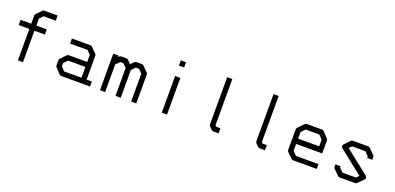

<svg xmlns="http://www.w3.org/2000/svg" viewBox="0 -1405 4319 2102"><g transform="rotate(20 2160.0 -354.0)"><path d="M281 -599 241 -558V-476H362V-415H240V-49H181V-415H57V-476H181V-570Q181 -583 189 -591L246 -650Q255 -659 268 -659H422V-599Z M900 -109V-234H699L656 -190V-153L698 -108ZM960 -108H1021V-50H685Q673 -50 664 -59L606 -121Q597 -130 597 -142V-202Q597 -214 606 -223L665 -284Q673 -292 686 -292H900V-375L859 -417H655V-476H871Q883 -476 892 -467L951 -407Q960 -398 960 -387Z M1379 -373V-49H1318V-373L1277 -415H1241L1197 -372V-49H1137V-475H1198V-458L1207 -467Q1216 -476 1228 -476H1290Q1303 -476 1312 -467L1348 -428L1386 -466Q1395 -475 1407 -475H1471Q1483 -475 1492 -466L1551 -407Q1560 -398 1560 -386V-49H1500V-374L1459 -415H1420Z M1857 -659H1918V-598H1857ZM1857 -476H1918V-49H1857Z M2457 -123 2470 -109H2519V-49H2458Q2446 -49 2437 -58L2406 -89Q2397 -98 2397 -110V-659H2457Z M2997 -123 3010 -109H3059V-49H2998Q2986 -49 2977 -58L2946 -89Q2937 -98 2937 -110V-659H2997Z M3356 -231V-152L3399 -107H3662V-51H3387Q3375 -51 3367 -59L3305 -119Q3297 -127 3297 -140V-382Q3297 -392 3307 -402L3368 -465Q3379 -476 3390 -476H3571Q3581 -476 3592 -465L3651 -403Q3660 -394 3660 -383V-231ZM3357 -293H3602V-371L3559 -415H3401L3357 -370Z M4139 -372 4095 -416H3941L3912 -386L4191 -165Q4202 -155.5 4202 -143Q4202 -129 4193 -120L4130 -58Q4121 -49 4109 -49H3929Q3917 -49 3908 -58L3846 -118Q3837 -127 3837 -140V-168H3897V-153L3941 -109H4097L4127 -139L3849 -359Q3839.5 -365.5 3838 -381V-384.5Q3838 -396 3846 -404L3906 -467Q3915 -476 3928 -476H4107Q4119 -476 4128 -467L4190 -406Q4199 -397 4199 -385V-353H4139Z"/></g></svg>

Font: ibm3270
Style: Regular
Weight: 400
Monospace: yes
Version: Version 2.0.3